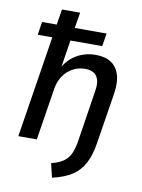

<svg xmlns="http://www.w3.org/2000/svg" viewBox="-96 -771 759 1023"><g transform="rotate(10 283.0 -259.0)"><path d="M258 187 240 111Q279 102 303.5 85.5Q328 69 341.5 41Q355 13 362 -33L404 -304Q411 -343 404.5 -367Q398 -391 380 -403Q362 -415 332 -415Q296 -415 265.5 -398.5Q235 -382 215 -353Q195 -324 188 -285L143 0H43L130 -550H51L62 -621H141L155 -705H253L239 -620H411L400 -550H228L203 -391H198Q224 -443 270.5 -470.5Q317 -498 375 -498Q426 -498 458 -477Q490 -456 503 -414.5Q516 -373 506 -310L462 -34Q452 30 429 74Q406 118 365 145Q324 172 258 187Z"/></g></svg>

Font: Nunito Sans 10pt SemiCondensed SemiBold
Style: Italic
Weight: 600
Width: 4
Italic angle: -9°
Designer: Vernon Adams
Foundry: Vernon Adams
Version: Version 3.101;gftools[0.9.27]